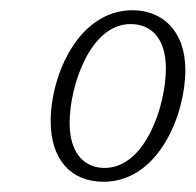

<svg xmlns="http://www.w3.org/2000/svg" viewBox="-20 -740 382 375"><path d="M182 -385C291 -385 342 -518 342 -603C342 -683 294 -720 239 -720C133 -720 79 -593 79 -503C79 -428 119 -385 182 -385ZM184 -412C149 -412 116 -436 116 -500C116 -572 156 -693 235 -693C272 -693 304 -669 304 -606C304 -536 265 -412 184 -412Z"/></svg>

Font: Noto Serif Condensed ExtraLight
Style: Italic
Weight: 200
Width: 3
Italic angle: -12°
Designer: Monotype Design Team
Foundry: Monotype Imaging Inc.
Version: Version 2.013